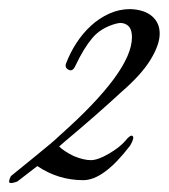

<svg xmlns="http://www.w3.org/2000/svg" viewBox="-24 -642 371 422"><path d="M14 -243Q0 -238 -3 -240.5Q-6 -243 0 -255L48 -294Q94 -331 107 -344Q266 -485 266 -560Q266 -580 255.5 -587Q245 -594 231 -590Q198 -581 179 -558.5Q160 -536 142 -498Q136 -484 127 -488.5Q118 -493 121 -502Q130 -526 144 -547.5Q158 -569 176 -585.5Q194 -602 216 -612Q238 -622 262 -622Q293 -621 310 -606.5Q327 -592 327 -568Q327 -544 307 -511Q287 -478 243 -440Q216 -415 184 -387Q152 -359 115 -328L106 -320Q116 -310 138 -299Q160 -290 175.5 -290Q191 -290 215 -304Q227 -311 236 -318Q245 -325 251 -332Q263 -347 267.5 -343Q272 -339 262 -322Q204 -246 159 -246Q104 -246 58 -277Z"/></svg>

Font: #9Slide05 Great Vibes
Style: Regular
Weight: 400
Designer: Robert E. Leuschke
Foundry: Robert E. Leuschke
Version: Version 1.001